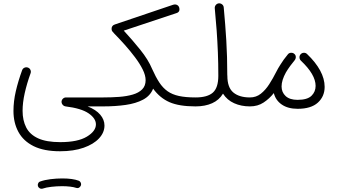

<svg xmlns="http://www.w3.org/2000/svg" viewBox="-20 -639 2077 1162"><path d="M61.5 32.7Q61.5 -25.9 75.7 -86.9Q89.8 -147.9 113.8 -213.9Q117.7 -224.6 127.9 -229.2Q138.2 -233.9 148.9 -230Q159.2 -226.6 164.1 -216.3Q168.9 -206.1 165 -195.3Q142.6 -133.3 129.6 -75.4Q116.7 -17.6 116.7 31.7Q116.7 89.8 138.7 132.6Q160.6 175.3 210.7 198.2Q260.7 221.2 344.7 221.2Q450.7 221.2 505.6 188Q560.5 154.8 560.5 113.8Q560.5 77.6 516.4 47.1Q472.2 16.6 376.5 4.9Q367.2 3.9 360.4 -3.4Q353.5 -10.7 352.5 -20Q351.6 -31.7 359.6 -40.5Q367.7 -49.3 379.4 -49.3H605.5Q616.7 -49.3 624.8 -41.3Q632.8 -33.2 632.8 -22Q632.8 -10.7 624.8 -2.9Q616.7 4.9 605.5 4.9H510.3Q561 24.9 586.7 55.2Q612.3 85.4 612.3 120.6Q612.3 163.1 579.3 198.5Q546.4 233.9 486.1 255.1Q425.8 276.4 343.3 276.4Q245.6 276.4 183.3 245.4Q121.1 214.4 91.3 159.2Q61.5 104 61.5 32.7ZM209.5 487.3Q207 478.5 211.2 470Q215.3 461.4 224.6 459Q250.5 449.7 286.4 445.3Q322.3 440.9 356.9 440.9Q420.9 440.9 457.5 455.1Q466.8 460 469.7 469.5Q472.7 479 467.3 487.8Q457 503.4 440.9 498Q427.2 493.2 404.3 490.5Q381.3 487.8 356.9 487.8Q323.2 487.8 291.3 491.5Q259.3 495.1 238.3 502.4Q229 505.4 220.5 500.5Q211.9 495.6 209.5 487.3Z M578.1 -22Q578.1 -33.2 586.2 -41.3Q594.2 -49.3 605.5 -49.3Q655.3 -49.3 701.4 -52.7Q747.6 -56.2 783.4 -66.7Q819.3 -77.1 840.3 -98.1Q861.3 -119.1 861.3 -153.8Q861.3 -183.1 843.5 -218.8Q825.7 -254.4 796.9 -292.7Q768.1 -331.1 734.9 -368.2Q701.7 -405.3 670.4 -437Q663.1 -444.3 659.2 -450Q655.3 -455.6 655.3 -464.8Q655.3 -484.9 675.8 -491.2L1026.9 -609.9Q1040.5 -614.3 1050.8 -609.4Q1061 -604.5 1064.5 -593.3Q1071.8 -566.4 1046.4 -559.1L729 -453.6Q779.3 -399.4 828.4 -338.6Q877.4 -277.8 900.9 -221.2Q922.4 -172.9 944.1 -139.9Q965.8 -106.9 994.1 -86.9Q1022.5 -66.9 1063.2 -58.1Q1104 -49.3 1163.1 -49.3H1163.6Q1174.8 -49.3 1182.6 -41.3Q1190.4 -33.2 1190.4 -22Q1190.4 -10.7 1182.6 -2.9Q1174.8 4.9 1163.6 4.9H1163.1Q1064.5 4.9 1006.1 -20.5Q947.8 -45.9 906.7 -102.5Q889.6 -59.1 845.9 -35.9Q802.2 -12.7 740 -3.9Q677.7 4.9 605.5 4.9Q594.2 4.9 586.2 -2.9Q578.1 -10.7 578.1 -22Z M1136.7 -22Q1136.7 -33.2 1144.5 -41.3Q1152.3 -49.3 1163.6 -49.3Q1235.4 -49.3 1268.3 -78.6Q1301.3 -107.9 1301.3 -180.2Q1301.3 -255.4 1298.6 -322Q1295.9 -388.7 1291.3 -453.6Q1286.6 -518.6 1279.8 -588.9Q1278.8 -600.1 1286.1 -608.9Q1293.5 -617.7 1304.2 -618.7Q1315.4 -619.6 1324.2 -612.5Q1333 -605.5 1334 -594.2Q1343.8 -489.7 1349.6 -393.8Q1355.5 -297.9 1355.5 -185.1Q1356 -182.6 1356 -180.2Q1356 -109.4 1392.1 -79.3Q1428.2 -49.3 1492.2 -49.3H1492.7Q1503.9 -49.3 1511.7 -41.3Q1519.5 -33.2 1519.5 -22Q1519.5 -10.7 1511.7 -2.9Q1503.9 4.9 1492.7 4.9H1492.2Q1439.9 4.9 1397.2 -14.2Q1354.5 -33.2 1329.6 -72.3Q1306.2 -33.2 1263.7 -14.2Q1221.2 4.9 1163.6 4.9Q1152.3 4.9 1144.5 -2.9Q1136.7 -10.7 1136.7 -22Z M1465.8 -22Q1465.8 -33.2 1473.6 -41.3Q1481.4 -49.3 1492.7 -49.3Q1530.3 -49.3 1558.6 -71.8Q1586.9 -94.2 1609.6 -129.6Q1632.3 -165 1651.9 -204.1Q1662.1 -224.6 1676.3 -246.6Q1695.3 -277.8 1722.2 -310.1Q1729 -318.8 1741 -319.6Q1752.9 -320.3 1761.2 -313Q1771.5 -304.7 1770 -291Q1770 -291 1770 -290Q1770 -290 1770 -290Q1769 -281.2 1763.7 -274.9Q1751.5 -260.3 1736.8 -240.5Q1722.2 -220.7 1710.4 -200.7Q1684.1 -153.3 1684.1 -115.7Q1684.1 -80.6 1708.7 -57.6Q1733.4 -34.7 1780.8 -34.7Q1839.8 -34.7 1865 -59.1Q1890.1 -83.5 1890.1 -119.1Q1890.1 -188 1800.8 -272Q1793 -280.3 1792.5 -291.5Q1792 -302.7 1799.8 -311Q1807.6 -319.3 1819.1 -319.6Q1830.6 -319.8 1838.4 -312Q1890.1 -262.7 1917.5 -212.4Q1944.8 -162.1 1944.8 -113.3Q1944.8 -55.2 1903.6 -17.8Q1862.3 19.5 1781.7 19.5Q1722.7 19.5 1685.3 -6.3Q1647.9 -32.2 1637.2 -75.7Q1610.8 -42 1575.4 -18.6Q1540 4.9 1492.7 4.9Q1481.4 4.9 1473.6 -2.9Q1465.8 -10.7 1465.8 -22Z"/></svg>

Font: Mikhak-FD Light
Style: Regular
Weight: 300
Designer: Amin Abedi
Version: Version 3.2